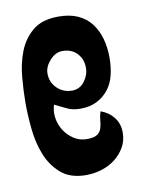

<svg xmlns="http://www.w3.org/2000/svg" viewBox="-60 -489 394 538"><g transform="rotate(-10 137.0 -219.5)"><path d="M143 -445Q175 -445 198 -434.5Q221 -424 235.5 -405Q250 -386 257 -361Q264 -336 264 -307Q264 -281 258.5 -258Q253 -235 240 -218Q227 -201 207 -190.5Q187 -180 159 -180Q137 -180 122 -187.5Q107 -195 88 -204Q86 -198 85 -191.5Q84 -185 84 -179Q84 -163 90 -147.5Q96 -132 106.5 -120Q117 -108 131 -100.5Q145 -93 162 -93Q183 -93 192 -99.5Q201 -106 204 -116Q207 -126 208 -138.5Q209 -151 213 -163Q236 -155 250 -137Q264 -119 264 -94Q264 -70 253 -51.5Q242 -33 225 -20Q208 -7 186.5 -0.5Q165 6 143 6Q98 6 71.5 -17Q45 -40 31.5 -74Q18 -108 14 -148Q10 -188 10 -221Q10 -256 13.5 -295.5Q17 -335 30 -368Q43 -401 69.5 -423Q96 -445 143 -445ZM85 -293Q85 -268 102.5 -251Q120 -234 145 -234Q167 -234 180.5 -252Q194 -270 194 -290Q194 -315 178.5 -331.5Q163 -348 137 -348Q117 -348 101 -330Q85 -312 85 -293Z"/></g></svg>

Font: Fette Mikado
Style: Regular
Weight: 400
Designer: Peter Wiegel
Foundry: Peter Wiegel
Version: Version 1.000